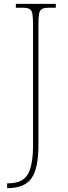

<svg xmlns="http://www.w3.org/2000/svg" viewBox="-20 -734 351 994"><path d="M17 240V215H22Q97 215 124 168.5Q151 122 151 17V-606Q151 -645 147.5 -663.5Q144 -682 132 -688Q120 -694 95 -694H62V-714H269V-694H235Q210 -694 198 -688Q186 -682 182.5 -663.5Q179 -645 179 -606V16Q179 139 142.5 189.5Q106 240 20 240Z"/></svg>

Font: Noto Serif Georgian SemiCondensed Thin
Style: Regular
Weight: 100
Width: 4
Designer: Monotype Design Team, Akaki Razmadze
Foundry: Google LLC
Version: Version 2.003; ttfautohint (v1.8.4.7-5d5b)